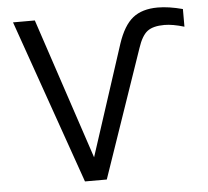

<svg xmlns="http://www.w3.org/2000/svg" viewBox="-53 -798 927 856"><g transform="rotate(-5 411.0 -370.0)"><path d="M35.2 -732.4H132.8L342.8 -101.6L503.9 -596.7Q530.3 -675.8 571.8 -709Q613.3 -742.2 683.6 -742.2Q732.4 -742.2 794.9 -725.6V-646.5Q743.2 -662.1 706.1 -662.1Q655.3 -662.1 629.9 -642.6Q604.5 -623 586.9 -569.3L390.6 2H293Z"/></g></svg>

Font: Nasu
Style: Regular
Weight: 400
Designer: Ryoko NISHIZUKA (kana &amp; ideographs); Paul D. Hunt (Latin, Greek &amp; Cyrillic); Wenlong ZHANG (bopomofo); Sandoll C
Version: Version 2014.1215